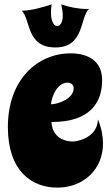

<svg xmlns="http://www.w3.org/2000/svg" viewBox="-20 -820 508 878"><path d="M447 -454C447 -544 379 -576 303 -576C151 -576 16 -456 16 -239C16 -38 125 38 242 38C362 38 451 -46 451 -163C451 -195 445 -232 428 -274C424 -181 317 -173 317 -173C316 -173 222 -166 215 -262C398 -262 447 -356 447 -454ZM213 -343C217 -384 244 -442 289 -442C305 -442 317 -432 317 -417C317 -370 250 -344 213 -343ZM387 -779C383 -779 380 -779 376 -779C338 -779 294 -788 260 -800C264 -783 267 -765 267 -747C267 -733 262 -701 242 -701C218 -701 213 -743 213 -760C213 -773 214 -787 216 -800C177 -787 122 -771 80 -771C121 -728 100 -603 234 -603C367 -603 345 -742 387 -779Z"/></svg>

Font: Spicy Rice
Style: Regular
Weight: 400
Designer: Astigmatic (AOETI)
Foundry: Astigmatic (AOETI)
Version: Version 1.000